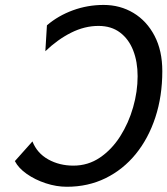

<svg xmlns="http://www.w3.org/2000/svg" viewBox="-20 -730 665 763"><path d="M39.1 -89.8 108.9 -168Q127.4 -121.1 171.9 -96.4Q216.3 -71.8 271.5 -71.8Q330.1 -71.8 377.2 -103.8Q424.3 -135.7 457.8 -188.5Q491.2 -241.2 509 -303.7Q526.9 -366.2 526.9 -427.2Q526.9 -484.4 509.3 -529.5Q491.7 -574.7 457 -600.8Q422.4 -627 371.1 -627Q316.4 -627 262.7 -600.1Q209 -573.2 160.2 -526.4L166.5 -629.4Q210.9 -667.5 269.5 -689Q328.1 -710.4 391.6 -710.4Q457.5 -710.4 510.5 -678.5Q563.5 -646.5 594.2 -587.6Q625 -528.8 625 -447.3Q625 -347.7 597.4 -263.7Q569.8 -179.7 519.5 -117.9Q469.2 -56.2 399.7 -22Q330.1 12.2 245.6 12.2Q204.1 12.2 161.9 -1.7Q119.6 -15.6 86.7 -38.6Q53.7 -61.5 39.1 -89.8Z"/></svg>

Font: Andika
Style: Italic
Weight: 400
Italic angle: -14°
Designer: Victor Gaultney, Annie Olsen, Julie Remington, Don Collingsworth, Eric Hays, Becca Hirsbrunner
Foundry: SIL International
Version: Version 6.101